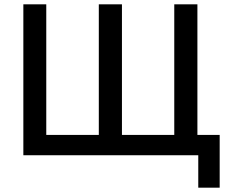

<svg xmlns="http://www.w3.org/2000/svg" viewBox="-20 -718 1066 888"><path d="M897 150V0H88V-698H194V-94H437V-698H544V-94H786V-698H893V-94H996V150Z"/></svg>

Font: Anuphan Medium
Style: Regular
Weight: 500
Designer: Mike Abbink, Paul van der Laan, Pieter van Rosmalen, Mint Tantisuwanna
Foundry: Bold Monday; Cadson Demak
Version: Version 3.002;hotconv 1.0.109;makeotfexe 2.5.65596